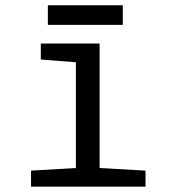

<svg xmlns="http://www.w3.org/2000/svg" viewBox="-20 -699 640 719"><path d="M264.2 -465.8 132.8 -476.1V-536.1H353V-69.8L524.9 -60.1V0H96.2V-60.1L264.2 -69.8ZM159.2 -679.2H439.9V-606H159.2Z"/></svg>

Font: Noto Mono
Style: Regular
Weight: 400
Designer: Monotype Design Team
Foundry: Monotype Imaging Inc.
Version: Version 1.00